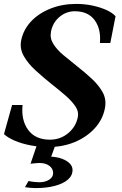

<svg xmlns="http://www.w3.org/2000/svg" viewBox="-29 -736 625 982"><path d="M219 16Q173.2 16 128.3 7.6Q83.4 -0.8 47.6 -16Q11.8 -31.2 -8.6 -50L32.8 -198.8H86.4Q78.6 -121 115.3 -71.3Q152 -21.6 226.2 -21.6Q279.2 -21.6 319.2 -54.4Q359.2 -87.2 369.2 -138Q374.8 -165.8 355.9 -193.2Q337 -220.6 304.1 -249Q271.2 -277.4 233.4 -307Q191.4 -340.8 152.9 -375.9Q114.4 -411 92.8 -449.1Q71.2 -487.2 79.2 -529Q90.2 -584 129.5 -626Q168.8 -668 229 -692Q289.2 -716 361 -716Q403 -716 442.5 -707.8Q482 -699.6 513.7 -685.5Q545.4 -671.4 562 -653L535.2 -516.2H482Q488.4 -587.6 455 -633Q421.6 -678.4 353.8 -678.4Q309.2 -678.4 274.7 -649.1Q240.2 -619.8 231.8 -574Q225.2 -541.2 243.6 -511.6Q262 -482 294.9 -454.5Q327.8 -427 364.4 -398Q403.8 -367 439.9 -333.8Q476 -300.6 496.1 -264Q516.2 -227.4 507.8 -183Q496.8 -125 455.7 -80Q414.6 -35 353.4 -9.5Q292.2 16 219 16ZM152.2 226Q139.2 226 124.4 224.5Q109.6 223 98.8 221.2L116.8 189.8Q131.4 193 146.4 194.6Q161.4 196.2 171.2 196.2Q202.4 196.2 222.6 183Q242.8 169.8 242.8 149.4Q242.8 126.4 223.3 112Q203.8 97.6 173 97.6Q166.4 97.6 153.6 98.7Q140.8 99.8 127.2 101.4L167.2 -16H262.2L230 73L226.8 65Q261.4 66.2 287.3 75.7Q313.2 85.2 327.6 100.1Q342 115 342 133.2Q342 162 318.3 182.6Q294.6 203.2 251.9 214.6Q209.2 226 152.2 226Z"/></svg>

Font: Wittgenstein
Style: Italic
Weight: 400
Italic angle: -11°
Designer: Jörg Drees
Foundry: Jörg Drees
Version: Version 1.500